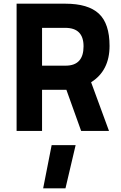

<svg xmlns="http://www.w3.org/2000/svg" viewBox="-20 -710 654 1041"><path d="M420 0 340 -223H208V0H70V-690H334Q458 -690 516 -636Q574 -582 574 -461Q574 -327 474 -264L571 0ZM433 -459Q433 -559 334 -559H208V-354H336Q433 -354 433 -459ZM214 311 260 77H390L335 311Z"/></svg>

Font: TitilliumText22L Xb
Style: Bold
Weight: 400
Designer: Campivisivi
Foundry: Campivisivi
Version: 1.000